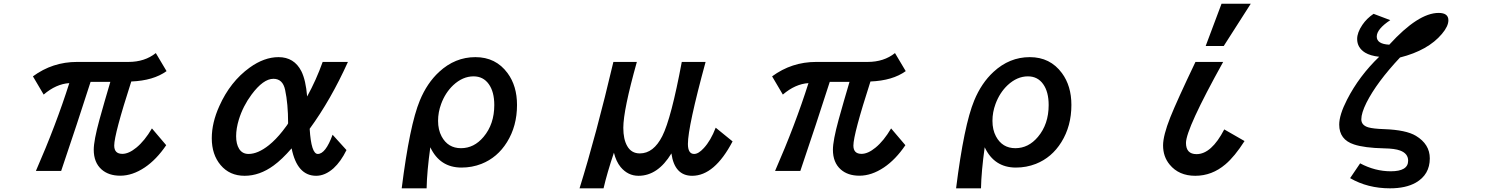

<svg xmlns="http://www.w3.org/2000/svg" viewBox="-20 -900 8040 1039"><path d="M158.2 -486.8Q264.2 -564.9 397 -564.9H675.3Q763.2 -564.9 823.2 -612.8L881.3 -515.1Q810.5 -463.9 690.4 -459Q598.1 -172.9 598.1 -112.3Q598.1 -67.4 642.1 -67.4Q676.8 -67.4 717.8 -101.1Q762.7 -137.7 802.2 -205.1L879.4 -114.3Q826.7 -36.6 763.7 5.9Q696.8 50.8 630.9 50.8Q567.9 50.8 529.8 17.1Q487.3 -20.5 487.3 -89.8Q487.3 -139.6 518.1 -252Q545.4 -350.6 577.1 -457H470.2Q398.9 -234.4 311 24.9H174.3Q283.7 -225.1 355 -450.2Q283.7 -445.8 216.3 -388.2Z M1855 -87.9Q1824.7 -25.9 1785.2 10.3Q1739.3 51.3 1690.9 51.3Q1587.9 51.3 1558.1 -97.2Q1505.4 -36.6 1460.9 -4.4Q1384.8 51.3 1303.7 51.3Q1222.7 51.3 1173.8 -6.8Q1126 -63.5 1126 -151.9Q1126 -235.8 1167 -326.2Q1226.1 -458.5 1331.1 -534.2Q1409.7 -590.8 1487.3 -590.8Q1571.8 -590.8 1610.8 -514.6Q1634.8 -466.3 1642.1 -377.9Q1690.9 -466.3 1726.1 -564.9H1862.8Q1770 -359.4 1655.8 -203.1Q1664.1 -66.9 1699.7 -66.9Q1741.7 -66.9 1779.8 -170.9ZM1539.1 -232.9Q1539.1 -338.4 1522.9 -413.6Q1510.3 -473.6 1459.5 -473.6Q1404.8 -473.6 1341.3 -388.2Q1294.9 -325.7 1272.5 -252.9Q1257.8 -204.6 1257.8 -163.1Q1257.8 -120.6 1273.9 -94.7Q1291 -66.9 1325.2 -66.9Q1375.5 -66.9 1435.1 -114.3Q1472.7 -144.5 1509.3 -190.9Q1539.1 -229 1539.1 -232.9Z M2153.8 119.1Q2196.8 -223.6 2252 -356.4Q2291 -450.7 2356 -510.7Q2442.4 -590.8 2552.7 -590.8Q2663.1 -590.8 2726.6 -504.4Q2777.8 -435.1 2777.8 -332Q2777.8 -217.8 2723.6 -130.9Q2671.9 -47.4 2585.4 -13.2Q2534.2 6.8 2477.5 6.8Q2360.4 6.8 2308.6 -103Q2290.5 27.3 2288.6 119.1ZM2542.5 -486.8Q2483.9 -486.8 2432.6 -439Q2389.6 -398.4 2367.2 -337.4Q2350.6 -292.5 2350.6 -246.1Q2350.6 -197.8 2369.6 -162.1Q2403.8 -98.1 2474.6 -98.1Q2545.4 -98.1 2596.7 -159.2Q2654.8 -228 2654.8 -331.5Q2654.8 -403.3 2625 -444.8Q2595.2 -486.8 2542.5 -486.8Z M3116.2 119.1Q3206.5 -170.9 3299.3 -564.9H3426.3Q3353 -303.7 3353 -208.5Q3353 -146.5 3374 -109.9Q3396.5 -69.8 3442.4 -69.8Q3516.6 -69.8 3564 -163.6Q3612.3 -259.3 3669.4 -564.9H3798.3Q3702.6 -213.9 3702.6 -121.1Q3702.6 -66.9 3736.3 -66.9Q3759.8 -66.9 3788.6 -98.6Q3826.2 -139.2 3853 -209L3944.3 -134.8Q3846.7 51.3 3725.6 51.3Q3630.4 51.3 3613.3 -69.8Q3540 51.3 3435.1 51.3Q3377.9 51.3 3338.4 3.9Q3314 -25.9 3302.2 -73.7Q3265.1 36.6 3246.1 119.1Z M4158.2 -486.8Q4264.2 -564.9 4397 -564.9H4675.3Q4763.2 -564.9 4823.2 -612.8L4881.3 -515.1Q4810.5 -463.9 4690.4 -459Q4598.1 -172.9 4598.1 -112.3Q4598.1 -67.4 4642.1 -67.4Q4676.8 -67.4 4717.8 -101.1Q4762.7 -137.7 4802.2 -205.1L4879.4 -114.3Q4826.7 -36.6 4763.7 5.9Q4696.8 50.8 4630.9 50.8Q4567.9 50.8 4529.8 17.1Q4487.3 -20.5 4487.3 -89.8Q4487.3 -139.6 4518.1 -252Q4545.4 -350.6 4577.1 -457H4470.2Q4398.9 -234.4 4311 24.9H4174.3Q4283.7 -225.1 4355 -450.2Q4283.7 -445.8 4216.3 -388.2Z M5153.8 119.1Q5196.8 -223.6 5252 -356.4Q5291 -450.7 5356 -510.7Q5442.4 -590.8 5552.7 -590.8Q5663.1 -590.8 5726.6 -504.4Q5777.8 -435.1 5777.8 -332Q5777.8 -217.8 5723.6 -130.9Q5671.9 -47.4 5585.4 -13.2Q5534.2 6.8 5477.5 6.8Q5360.4 6.8 5308.6 -103Q5290.5 27.3 5288.6 119.1ZM5542.5 -486.8Q5483.9 -486.8 5432.6 -439Q5389.6 -398.4 5367.2 -337.4Q5350.6 -292.5 5350.6 -246.1Q5350.6 -197.8 5369.6 -162.1Q5403.8 -98.1 5474.6 -98.1Q5545.4 -98.1 5596.7 -159.2Q5654.8 -228 5654.8 -331.5Q5654.8 -403.3 5625 -444.8Q5595.2 -486.8 5542.5 -486.8Z M6504.4 -650.9 6590.3 -879.9H6748.5L6602.1 -650.9ZM6605 -199.7 6714.8 -136.7Q6661.1 -52.7 6611.3 -10.7Q6538.6 51.3 6448.2 51.3Q6359.4 51.3 6309.6 -9.3Q6273.9 -52.2 6273.9 -113.3Q6273.9 -166.5 6313 -265.1Q6349.6 -356.4 6449.2 -564.9H6599.1Q6397.9 -202.6 6397.9 -126.5Q6397.9 -65.9 6455.1 -65.9Q6535.6 -65.9 6605 -199.7Z M7340.3 -16.1Q7420.9 26.9 7506.3 26.9Q7600.1 26.9 7600.1 -30.3Q7600.1 -69.3 7556.6 -85.4Q7528.3 -96.2 7470.2 -97.2Q7363.3 -99.6 7307.6 -118.2Q7227.1 -144 7227.1 -225.6Q7227.1 -278.3 7269.5 -360.8Q7335 -488.8 7443.4 -592.8Q7395.5 -598.1 7367.2 -615.2Q7324.2 -642.1 7324.2 -689Q7324.2 -724.1 7352.5 -765.6Q7376 -800.3 7413.1 -825.2L7503.4 -791Q7430.2 -742.7 7430.2 -702.1Q7430.2 -661.6 7498 -658.2Q7654.8 -830.1 7765.1 -830.1Q7817.9 -830.1 7817.9 -790.5Q7817.9 -757.8 7782.7 -716.3Q7708 -627.4 7556.2 -588.9Q7430.2 -454.6 7374.5 -344.2Q7346.7 -288.1 7346.7 -254.4Q7346.7 -222.2 7384.3 -210.9Q7411.1 -203.1 7470.2 -201.2Q7589.4 -196.8 7642.1 -165Q7717.3 -119.6 7717.3 -43Q7717.3 44.9 7641.6 88.4Q7587.4 119.1 7502 119.1Q7380.9 119.1 7286.1 64Z"/></svg>

Font: BIZ UDGothic
Style: Bold
Weight: 700
Monospace: yes
Designer: TypeBank Co., Ltd.
Foundry: Morisawa Inc.
Version: Version 1.05